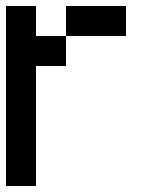

<svg xmlns="http://www.w3.org/2000/svg" viewBox="-20 -620 540 640"><path d="M0 0V-600H100V-500H200V-400H100V0ZM400 -500H200V-600H400Z"/></svg>

Font: Galmuri9 Regular
Style: Regular
Weight: 400
Designer: Lee Minseo (quiple)
Version: Version 2.399;hotconv 1.1.1;makeotfexe 2.6.0 DEVELOPMENT